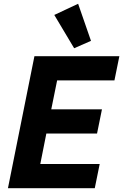

<svg xmlns="http://www.w3.org/2000/svg" viewBox="-20 -995 651 1015"><path d="M481 0H22L162 -698H611L585 -570H282L251 -417H519L493 -289H225L193 -128H507ZM372 -740 267 -916 393 -975 461 -779Z"/></svg>

Font: IBM Plex Sans
Style: Italic
Weight: 400
Italic angle: -11.31°
Designer: Mike Abbink, Paul van der Laan, Pieter van Rosmalen
Foundry: Bold Monday
Version: Version 3.201